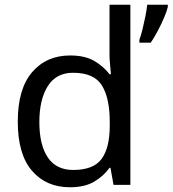

<svg xmlns="http://www.w3.org/2000/svg" viewBox="-20 -780 728 810"><path d="M275 10Q175 10 115 -59.5Q55 -129 55 -267Q55 -405 115.5 -475.5Q176 -546 276 -546Q338 -546 377.5 -523Q417 -500 442 -467H448Q447 -480 444.5 -505.5Q442 -531 442 -546V-760H530V0H459L446 -72H442Q418 -38 378 -14Q338 10 275 10ZM289 -63Q374 -63 408.5 -109.5Q443 -156 443 -250V-266Q443 -366 410 -419.5Q377 -473 288 -473Q217 -473 181.5 -416.5Q146 -360 146 -265Q146 -169 181.5 -116Q217 -63 289 -63ZM688 -751Q684 -733 672.5 -706Q661 -679 646 -650.5Q631 -622 616 -600H568V-612Q575 -631 581.5 -657.5Q588 -684 593.5 -711.5Q599 -739 601 -760H688Z"/></svg>

Font: Noto Sans Buhid
Style: Regular
Weight: 400
Designer: Monotype Design Team
Foundry: Monotype Imaging Inc.
Version: Version 2.001